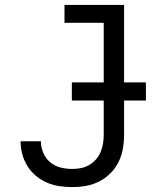

<svg xmlns="http://www.w3.org/2000/svg" viewBox="-20 -755 640 783"><path d="M274 8Q248 8 221.5 4Q195 0 171 -10.5Q147 -21 126.5 -38Q106 -55 92 -77.5Q78 -100 71 -125.5Q64 -151 64 -178V-179H147V-178Q147 -154 156.5 -131.5Q166 -109 184.5 -93.5Q203 -78 226.5 -72Q250 -66 274 -66Q292 -66 310 -69.5Q328 -73 343.5 -82Q359 -91 371 -104.5Q383 -118 390 -134.5Q397 -151 400 -169Q403 -187 403 -205V-662H243V-735H486V-205Q486 -176 481 -148Q476 -120 463.5 -94.5Q451 -69 430.5 -48.5Q410 -28 384.5 -15Q359 -2 331 3Q303 8 274 8ZM273 -345V-419H575V-345Z"/></svg>

Font: Nova Nerd Font
Style: Regular
Weight: 400
Designer: Belleve Invis
Foundry: Belleve Invis
Version: Version 24.1.4; ttfautohint (v1.8.4);Nerd Fonts 3.1.1